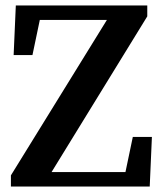

<svg xmlns="http://www.w3.org/2000/svg" viewBox="-20 -684 597 704"><path d="M20 0V-41L372 -611H126L99 -482H30L38 -664H520V-624L169 -53H440L467 -182H537L529 0Z"/></svg>

Font: Source Serif 4 Semibold
Style: Regular
Weight: 600
Designer: Frank Grießhammer
Foundry: Adobe
Version: Version 4.005;hotconv 1.1.0;makeotfexe 2.6.0